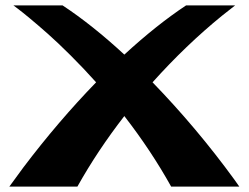

<svg xmlns="http://www.w3.org/2000/svg" viewBox="-20 -691 921 711"><path d="M866.2 0H613.8Q539.6 -133.3 440.4 -261.2Q340.8 -132.8 266.6 0H14.6Q14.6 0 66.4 -70.8Q195.3 -241.2 335.9 -386.2Q290 -437.5 241.7 -485.6Q193.4 -533.7 157 -565.9Q120.6 -598.1 90.8 -622.8Q61 -647.5 45.4 -659.2L29.8 -670.9H211.9Q322.3 -598.1 440.4 -488.8Q559.1 -598.1 668.9 -670.9H850.6Q850.6 -670.9 802.2 -632.8Q668.9 -524.4 544.9 -386.2Q708.5 -217.3 847.2 -26.9Q866.2 0 866.2 0Z"/></svg>

Font: REH Gaming
Style: Gaming
Weight: 700
Designer: Astigmatic (AOETI)
Foundry: Astigmatic (AOETI)
Version: Version 1.001 2011